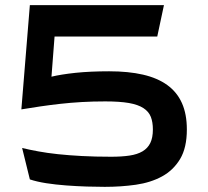

<svg xmlns="http://www.w3.org/2000/svg" viewBox="-20 -720 809 746"><path d="M387 6Q356.5 6 317 4.8Q277.5 3.5 237 0.5Q196.5 -2.5 159.5 -8.2Q122.5 -14 96 -23L66 -145Q95 -138 129 -131.8Q163 -125.5 205 -121Q247 -116.5 298 -113.8Q349 -111 412 -111Q452.5 -111 483 -115.5Q513.5 -120 533.8 -132Q554 -144 564 -164.5Q574 -185 574 -217Q574 -245.5 566 -266Q558 -286.5 537.2 -300Q516.5 -313.5 480.8 -319.8Q445 -326 389 -326Q341 -326 297.5 -323.5Q254 -321 214 -316.5Q174 -312 136.5 -306.5Q99 -301 63 -295L96 -700H617L591 -578H192L180 -422Q198 -426.5 221.5 -430.2Q245 -434 273.2 -437Q301.5 -440 334.5 -441.5Q367.5 -443 404 -443Q479 -443 535.5 -430Q592 -417 630 -389.5Q668 -362 687 -319.2Q706 -276.5 706 -217Q706 -146 679.8 -102.2Q653.5 -58.5 609.5 -34.5Q565.5 -10.5 507.8 -2.2Q450 6 387 6Z"/></svg>

Font: Science Gothic
Style: Regular
Weight: 400
Designer: Thomas Phinney, Vassil Kateliev, Brandon Buerkle
Foundry: Font Detective LLC
Version: Version 1.018